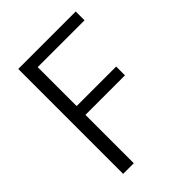

<svg xmlns="http://www.w3.org/2000/svg" viewBox="-200 -792 893 893"><g transform="rotate(-45 246.5 -345.0)"><path d="M80 -690H458V-632H150V-376H410V-318H150V0H80Z"/></g></svg>

Font: Parkinsans Light
Style: Regular
Weight: 300
Designer: Red Stone, Indian Type Foundry
Foundry: Indian Type Foundry
Version: Version 1.000